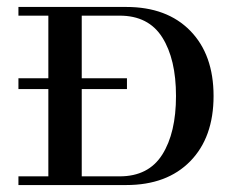

<svg xmlns="http://www.w3.org/2000/svg" viewBox="-20 -532 688 552"><path d="M33 0V-25H119V-276H33V-307H119V-487H33V-512H343Q460 -512 527 -443.5Q594 -375 594 -256Q594 -137 527 -68.5Q460 0 343 0ZM215 -25H324Q407 -25 446.5 -87.5Q486 -150 486 -256Q486 -362 446.5 -424.5Q407 -487 324 -487H215V-307H345V-276H215Z"/></svg>

Font: Justus
Style: Versalitas
Weight: 400
Version: Version 001.001